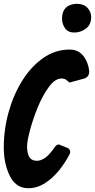

<svg xmlns="http://www.w3.org/2000/svg" viewBox="-40 -993 502 1015"><path d="M352 -821Q320 -821 304 -843.5Q288 -866 288 -895Q288 -967 362 -973Q403 -973 422.5 -951.5Q442 -930 442 -903Q442 -863 414.5 -842Q387 -821 352 -821ZM109 2Q38 2 6 -76Q-20 -136 -20 -213Q-20 -308 5.5 -400Q31 -492 77.5 -566.5Q124 -641 188 -686Q252 -731 328 -731Q375 -731 401.5 -696Q428 -661 432 -613Q430 -586 406 -578L329 -557Q325 -557 316 -566Q305 -578 285 -578Q251 -578 218 -533Q185 -488 159.5 -425.5Q134 -363 118.5 -304.5Q103 -246 103 -218Q103 -184 115 -163L114 -164Q127 -143 155 -143Q197 -143 241 -203L245 -209Q257 -229 269 -229Q274 -229 277 -227L317 -211Q331 -205 331 -190Q331 -183 328 -178Q306 -135 273.5 -94Q241 -53 199 -25.5Q157 2 109 2Z"/></svg>

Font: Bangerz
Style: Regular
Weight: 400
Designer: vernon adams
Foundry: Vernon Adams
Version: Version 2.10;February 7, 2025;FontCreator 13.0.0.2683 64-bit